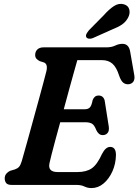

<svg xmlns="http://www.w3.org/2000/svg" viewBox="-20 -941 704 977"><path d="M370 0H39.5Q18.5 0 11.2 -9.8Q4 -19.5 4 -33.5Q4 -47.5 12.2 -57.2Q20.5 -67 32 -72L56 -79Q69 -83.5 76.8 -92Q84.5 -100.5 90.5 -120.5Q94.5 -135 104 -168.2Q113.5 -201.5 126 -246.8Q138.5 -292 152 -341.5Q165.5 -391 178.5 -437.8Q191.5 -484.5 201.2 -521.8Q211 -559 216 -578.5Q224.5 -614.5 204 -623L182 -630Q172 -635 165.5 -642.2Q159 -649.5 159 -661Q159 -678.5 170 -689.2Q181 -700 201.5 -700H520.5Q547.5 -700 566 -709Q584.5 -718 603 -718Q636 -718 642.5 -677.5L663.5 -557.5Q666.5 -537.5 659 -526.2Q651.5 -515 636.5 -512.5Q620 -510.5 607.8 -519.8Q595.5 -529 586.5 -555.5Q572.5 -599.5 551.8 -617.2Q531 -635 499.5 -635H373.5Q367.5 -614.5 356.8 -575.8Q346 -537 332.2 -487.2Q318.5 -437.5 304.5 -385H411Q428 -385 437 -394Q446 -403 451.5 -432Q461 -455 481 -455Q496 -455 504 -446.2Q512 -437.5 513.5 -424L533.5 -297Q536.5 -274.5 527.2 -264Q518 -253.5 503 -253.5Q491 -253.5 483 -260.8Q475 -268 470 -279Q460 -305 447.5 -312Q435 -319 412 -319H286.5Q273 -270.5 261.5 -227.5Q250 -184.5 242.2 -154Q234.5 -123.5 232 -111.5Q221.5 -65.5 273.5 -65.5H373.5Q419.5 -65.5 447 -84.5Q474.5 -103.5 499 -157.5Q517.5 -193.5 540.5 -193.5Q570.5 -193.5 570 -151Q569 -107 552 -69Q535 -31 507.2 -7.5Q479.5 16 445.5 16Q426 16 409.5 8Q393 0 370 0ZM508 -863.5Q535 -894 560 -910.2Q585 -926.5 611 -919Q633 -912.5 638 -892.2Q643 -872 631.5 -850.5Q620 -829.5 600.8 -816.2Q581.5 -803 549.5 -790.5L452 -747Q442 -743 432.5 -744.2Q423 -745.5 419 -752Q415.5 -760 420.2 -769Q425 -778 433 -787.5Z"/></svg>

Font: Fraunces 72pt SuperSoft SemiBold
Style: Italic
Weight: 600
Italic angle: -16°
Version: Version 1.000;[b76b70a41]